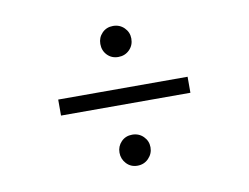

<svg xmlns="http://www.w3.org/2000/svg" viewBox="-55 -592 734 567"><g transform="rotate(-10 312.0 -308.5)"><path d="M315 -425Q295 -425 282 -438.5Q269 -452 269 -472Q269 -491 282 -504.5Q295 -518 315 -518Q335 -518 348.5 -504.5Q362 -491 362 -472Q362 -452 348.5 -438.5Q335 -425 315 -425ZM118 -284V-332H506V-284ZM315 -99Q295 -99 282 -113Q269 -127 269 -146Q269 -165 282 -178.5Q295 -192 315 -192Q335 -192 348.5 -178.5Q362 -165 362 -146Q362 -127 348.5 -113Q335 -99 315 -99Z"/></g></svg>

Font: Be Vietnam Pro ExtraLight
Style: Regular
Weight: 200
Designer: Lam Bao, Tony Le, Vietanh Nguyen
Foundry: Yellow Type Foundry
Version: Version 1.002; ttfautohint (v1.8.3)